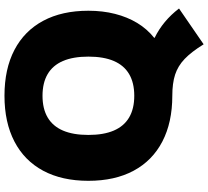

<svg xmlns="http://www.w3.org/2000/svg" viewBox="-56 -724 930 858"><g transform="rotate(-90 409.0 -295.0)"><path d="M640 150Q606 95 574.5 65Q543 35 504.5 22.5Q466 10 410 10Q291 10 205.5 -34.5Q120 -79 75 -163Q30 -247 30 -365Q30 -483 75 -567Q120 -651 205.5 -695.5Q291 -740 410 -740Q530 -740 615 -695.5Q700 -651 745 -567Q790 -483 790 -365Q790 -301 776 -246Q762 -191 735.5 -147Q709 -103 669 -71V-69Q745 -32 800 40ZM410 -160Q468 -160 507 -183Q546 -206 565.5 -251.5Q585 -297 585 -365Q585 -433 565.5 -478.5Q546 -524 507 -547Q468 -570 410 -570Q352 -570 313 -547Q274 -524 254.5 -478.5Q235 -433 235 -365Q235 -297 254.5 -251.5Q274 -206 313 -183Q352 -160 410 -160Z"/></g></svg>

Font: M PLUS 1 Thin Black
Style: Regular
Weight: 900
Version: Version 1.001